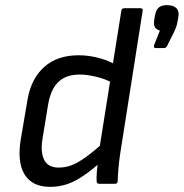

<svg xmlns="http://www.w3.org/2000/svg" viewBox="-20 -715 715 747"><path d="M175 12Q105 12 75.5 -36.5Q46 -85 61 -174L87 -327Q101 -409 152 -454.5Q203 -500 286 -500Q327 -500 368 -488.5Q409 -477 428 -463L422 -390Q393 -407 356 -416Q319 -425 290 -425Q253 -425 228 -411.5Q203 -398 188 -371.5Q173 -345 167 -307L145 -173Q137 -121 152.5 -92Q168 -63 208 -63Q235 -63 259.5 -72.5Q284 -82 315 -104.5Q346 -127 390 -166L376 -88Q338 -54 305 -31.5Q272 -9 241 1.5Q210 12 175 12ZM366 0Q361 0 358.5 -2.5Q356 -5 356 -11Q355 -26 357 -49Q359 -72 361 -87L366 -132L452 -673Q453 -678 456 -680.5Q459 -683 463 -683H526Q537 -683 535 -673L447 -113Q443 -86 440.5 -56Q438 -26 438 -12Q438 0 428 0ZM585 -528Q581 -528 579.5 -531Q578 -534 579 -538L602 -596Q592 -599 586.5 -604.5Q581 -610 579.5 -618Q578 -626 580 -637L583 -655Q587 -677 598 -686Q609 -695 630 -695Q655 -695 666.5 -683Q678 -671 674 -649L671 -633Q669 -620 665 -609Q661 -598 655 -586L631 -538Q629 -533 626 -530.5Q623 -528 618 -528Z"/></svg>

Font: Sofia Sans Hairline
Style: Italic
Weight: 1
Italic angle: -9°
Designer: Botio Nikoltchev, Ani Petrova
Foundry: lettersoup
Version: Version 4.102